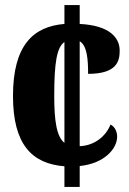

<svg xmlns="http://www.w3.org/2000/svg" viewBox="-20 -734 506 754"><path d="M233 -81V0H293V-82C391 -92 440 -151 440 -197C440 -215 433 -235 414 -245C396 -199 351 -162 293 -160V-572C322 -555 326 -501 326 -444C440 -444 450 -495 450 -535C450 -585 412 -634 293 -640V-714H233V-640C111 -630 31 -557 31 -357C31 -166 106 -91 233 -81ZM233 -569V-173C202 -198 193 -260 193 -358C193 -488 203 -548 233 -569Z"/></svg>

Font: Noto Serif Myanmar ExtraCondensed Black
Style: Regular
Weight: 900
Width: 2
Designer: Ben Mitchell and the Monotype Design Team
Foundry: Monotype Imaging Inc.
Version: Version 2.106